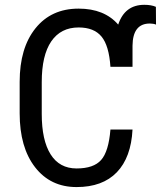

<svg xmlns="http://www.w3.org/2000/svg" viewBox="-20 -756 659 786"><path d="M522.5 -225.6Q516.6 -111.3 458.3 -50.8Q399.9 9.8 293.5 9.8Q186.5 9.8 123.5 -71.5Q60.5 -152.8 60.5 -292V-420.9Q60.5 -559.6 125.2 -640.1Q189.9 -720.7 301.8 -720.7Q407.2 -720.7 463.9 -655.3Q490.7 -736.3 570.8 -736.3Q599.6 -736.3 618.2 -728L618.7 -655.3Q607.9 -659.7 593.3 -659.7Q523.4 -659.7 522.5 -568.8V-482.4H432.1Q426.3 -569.3 395.5 -606.4Q364.7 -643.6 301.8 -643.6Q229 -643.6 189.9 -586.7Q150.9 -529.8 150.9 -419.9V-289.6Q150.9 -181.6 187.3 -124Q223.6 -66.4 293.5 -66.4Q363.3 -66.4 394 -101.1Q424.8 -135.7 432.1 -225.6Z"/></svg>

Font: Roboto Condensed
Style: Regular
Weight: 400
Designer: Google
Version: Version 2.001047; 2015